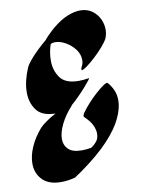

<svg xmlns="http://www.w3.org/2000/svg" viewBox="-83 -773 624 841"><g transform="rotate(-10 229.5 -352.0)"><path d="M288 -123Q290 -124 301 -136.5Q312 -149 312 -172Q312 -188 303 -208Q294 -228 268 -253Q264 -258 274.5 -273Q285 -288 303 -308Q321 -328 341 -346Q361 -364 376.5 -374.5Q392 -385 396 -381Q410 -366 419.5 -345Q429 -324 429 -298Q429 -264 409 -220.5Q389 -177 341.5 -126Q294 -75 212 -17Q203 -11 197 -7Q185 2 181 3Q165 7 150 9Q135 11 121 11Q66 11 38 -18Q10 -47 10 -90Q10 -124 26.5 -162.5Q43 -201 75 -238Q85 -249 105 -263Q125 -277 148 -289Q88 -290 64 -323Q40 -356 40 -401Q40 -428 47 -456Q54 -484 65 -509Q71 -522 87 -541Q103 -560 123 -579Q143 -598 160 -612Q169 -623 181.5 -635.5Q194 -648 208 -660Q244 -690 275.5 -702.5Q307 -715 332 -715Q363 -715 384.5 -699.5Q406 -684 417 -661Q428 -638 428 -613Q428 -593 420 -574Q412 -559 394.5 -539Q377 -519 356.5 -500Q336 -481 319 -468.5Q302 -456 296 -456Q293 -456 293 -459Q293 -463 296 -470Q304 -483 304 -500Q304 -526 287 -548Q270 -570 246 -583.5Q222 -597 200 -597Q188 -597 180 -592Q174 -575 171 -556.5Q168 -538 168 -520Q168 -477 191 -444.5Q214 -412 274 -412Q284 -412 294.5 -413Q305 -414 318 -416Q322 -417 314 -406.5Q306 -396 291 -379Q276 -362 258.5 -344.5Q241 -327 226 -314Q225 -312 223 -310Q192 -276 174 -239.5Q156 -203 156 -174Q156 -146 174.5 -128Q193 -110 235 -110Q253 -110 276 -114Q282 -119 288 -123Z"/></g></svg>

Font: Ga Maamli
Style: Regular
Weight: 400
Designer: Afotey Clement Nii Odai, Ama Asantewa Diaka, David Abbey-Thompson
Foundry: Sorkin Type Co.
Version: Version 1.000; ttfautohint (v1.8.4.7-5d5b)